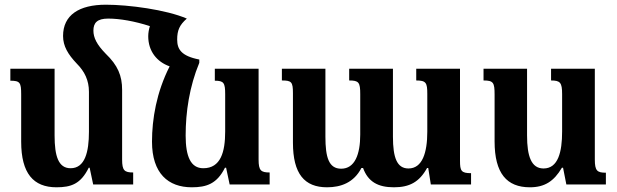

<svg xmlns="http://www.w3.org/2000/svg" viewBox="-20 -784 2623 816"><path d="M499 -106V-402C499 -462 481 -506 429 -556C391 -595 377 -624 377 -654C377 -687 393 -705 440 -705C489 -705 552 -694 617 -673C613 -660 610 -645 610 -630C610 -566 647 -521 701 -502C645 -392 626 -278 626 -182C626 -47 695 12 795 12C858 12 902 -3 936 -71H941L956 0H1126V-51C1089 -51 1079 -59 1079 -106V-492H893V-441C931 -441 937 -432 937 -384V-225C937 -138 918 -69 844 -69C791 -69 769 -118 769 -208C769 -308 785 -416 827 -517V-531C750 -546 733 -575 733 -616C733 -655 743 -678 774 -705C686 -743 526 -764 430 -764C316 -764 248 -720 248 -631C248 -588 269 -553 306 -514C340 -480 358 -442 358 -394V-224C358 -138 341 -69 280 -69C228 -69 212 -121 212 -208V-492H24V-441C65 -441 70 -433 70 -383V-182C70 -47 122 12 220 12C282 12 323 -2 357 -71H361L376 0H546V-51C509 -51 499 -59 499 -106Z M1749 -492V-442C1791 -442 1796 -432 1796 -385V-224C1796 -135 1775 -68 1716 -68C1667 -68 1650 -114 1650 -203V-492H1464V-442C1505 -442 1511 -434 1511 -384V-212C1511 -128 1488 -67 1430 -67C1377 -67 1363 -116 1363 -203V-492H1178V-442C1219 -442 1225 -436 1225 -388V-178C1225 -45 1274 12 1370 12C1429 12 1484 -8 1516 -70H1523C1544 -12 1586 12 1654 12C1720 12 1762 -10 1795 -70H1800L1811 0H1982V-48C1940 -48 1935 -58 1935 -101V-492Z M2232 12C2294 12 2334 -13 2368 -71H2373L2387 0H2555V-50C2518 -50 2508 -58 2508 -106V-492H2322V-442C2361 -442 2369 -433 2369 -384V-225C2369 -138 2352 -68 2290 -68C2238 -68 2220 -120 2220 -208V-492H2035V-442C2077 -442 2082 -433 2082 -382V-183C2082 -47 2134 12 2232 12Z"/></svg>

Font: Noto Serif Armenian SemiCondensed
Style: Bold
Weight: 700
Width: 4
Designer: Monotype Design Team
Foundry: Monotype Imaging Inc.
Version: Version 2.008